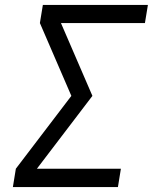

<svg xmlns="http://www.w3.org/2000/svg" viewBox="-20 -755 640 775"><path d="M32 0 44 -74 268 -368 141 -662 153 -735H577L565 -662H226L353 -368L129 -74H468L456 0Z"/></svg>

Font: Iosevka SS04 Extended
Style: Italic
Weight: 400
Width: 7
Italic angle: -9°
Monospace: yes
Designer: Belleve Invis
Foundry: Belleve Invis
Version: Version 19.0.0; ttfautohint (v1.8.4)